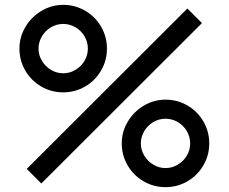

<svg xmlns="http://www.w3.org/2000/svg" viewBox="-20 -755 941 790"><path d="M240 -375Q191 -375 149.8 -399Q108.5 -423 84.2 -464.5Q60 -506 60 -555Q60 -603 84.8 -644.5Q109.5 -686 151 -710.5Q192.5 -735 240 -735Q289 -735 330.2 -711Q371.5 -687 395.8 -645.5Q420 -604 420 -555Q420 -506 395.8 -464.5Q371.5 -423 330.2 -399Q289 -375 240 -375ZM150 0 90 -60 751 -720 811 -660ZM240 -453.5Q267 -453.5 290.5 -467.5Q314 -481.5 327.8 -504.8Q341.5 -528 341.5 -555Q341.5 -582 327.8 -605.5Q314 -629 290.5 -642.8Q267 -656.5 240 -656.5Q213 -656.5 189.8 -642.8Q166.5 -629 152.5 -605.5Q138.5 -582 138.5 -555Q138.5 -528 152.5 -504.8Q166.5 -481.5 189.8 -467.5Q213 -453.5 240 -453.5ZM661 15Q612 15 570.8 -9Q529.5 -33 505.2 -74.5Q481 -116 481 -165Q481 -213 505.8 -254.5Q530.5 -296 572 -320.5Q613.5 -345 661 -345Q710 -345 751.2 -321Q792.5 -297 816.8 -255.5Q841 -214 841 -165Q841 -116 816.8 -74.5Q792.5 -33 751.2 -9Q710 15 661 15ZM661 -63.5Q688 -63.5 711.5 -77.5Q735 -91.5 748.8 -114.8Q762.5 -138 762.5 -165Q762.5 -192 748.8 -215.5Q735 -239 711.5 -252.8Q688 -266.5 661 -266.5Q634 -266.5 610.8 -252.8Q587.5 -239 573.5 -215.5Q559.5 -192 559.5 -165Q559.5 -138 573.5 -114.8Q587.5 -91.5 610.8 -77.5Q634 -63.5 661 -63.5Z"/></svg>

Font: Vela Sans Med
Style: Regular
Weight: 500
Designer: Principal design: Mikhail Sharanda - project Manrope.
Design modification: Ravid Balaliev
Foundry: Mikhail Sharanda
Version: Version 1.001